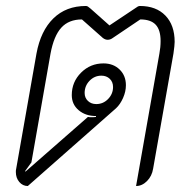

<svg xmlns="http://www.w3.org/2000/svg" viewBox="-20 -613 638 642"><path d="M33 -38Q33 -45 34 -48L102 -434Q116 -510 158.5 -551.5Q201 -593 267 -593Q271 -593 274 -591Q277 -589 283 -584L346 -528L430 -584Q437 -589 440.5 -591Q444 -593 448 -593Q502 -593 533 -561Q564 -529 564 -473Q564 -462 560 -434L492 -49Q488 -24 471.5 -7.5Q455 9 435 9L513 -434Q517 -455 517 -476Q517 -513 500.5 -530.5Q484 -548 449 -548L357 -486Q349 -480 340 -480Q332 -480 324 -486L254 -548Q210 -548 185 -520.5Q160 -493 149 -434L85 -70L64 -41L65 -39L274 -222Q278 -221 286 -221Q295 -221 301 -222V-225Q266 -225 243 -244.5Q220 -264 220 -295Q220 -339 251 -370Q282 -401 326 -401Q359 -401 380 -380.5Q401 -360 401 -328Q401 -307 391.5 -285.5Q382 -264 368 -251L73 9Q56 9 44.5 -4.5Q33 -18 33 -38ZM358 -322Q358 -339 347 -349.5Q336 -360 319 -360Q296 -360 279.5 -343Q263 -326 263 -302Q263 -286 274 -275.5Q285 -265 302 -265Q325 -265 341.5 -282Q358 -299 358 -322Z"/></svg>

Font: K2D Thin
Style: Italic
Weight: 100
Italic angle: -10°
Designer: Katatrad Aksorn Co.,Ltd.
Foundry: Cadson Demak Co.,Ltd.
Version: Version 1.000; ttfautohint (v1.6)